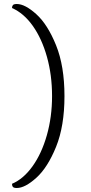

<svg xmlns="http://www.w3.org/2000/svg" viewBox="-20 -767 457 959"><path d="M40 151Q97 127 142.5 63.5Q188 0 214 -91.5Q240 -183 240 -287Q240 -392 214.5 -483Q189 -574 144 -637.5Q99 -701 40 -727Q40 -736 44.5 -741.5Q49 -747 64 -747Q105 -747 161.5 -696Q218 -645 260 -541Q302 -437 302 -287Q302 -137 260 -33.5Q218 70 161.5 121Q105 172 64 172Q49 172 44.5 166.5Q40 161 40 151Z"/></svg>

Font: Arima Madurai Light
Style: Regular
Weight: 300
Designer: Joana Correia and Natanael Gama
Foundry: NDISCOVER
Version: Version 1.020